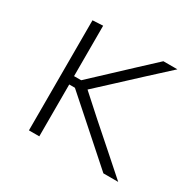

<svg xmlns="http://www.w3.org/2000/svg" viewBox="-116 -622 757 747"><g transform="rotate(30 262.0 -248.5)"><path d="M99 0V-494.5L145.5 -497V-270.5H177.5L261.5 -349Q300.5 -385.5 339.5 -422Q378.5 -458.5 417.5 -494.5H480.5Q433.5 -451.5 387 -408.8Q340.5 -366 295 -323.5L217 -251.5L306.5 -171Q354.5 -128.5 403.5 -85.5Q452 -42.5 500 0H433.5Q393.5 -35.5 353 -71.5Q312.5 -107 272.5 -143L171 -233H145.5V0Z"/></g></svg>

Font: Heraclito ExtraLight
Style: Regular
Weight: 200
Designer: Kostas Bartsokas (font) & Cristiano Sobral (main changes)
Foundry: Kostas Bartsokas (font) & Cristiano Sobral (main changes)
Version: Version 1.00;July 8, 2020;FontCreator 13.0.0.2655 64-bit